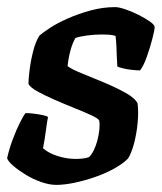

<svg xmlns="http://www.w3.org/2000/svg" viewBox="-24 -520 455 540"><path d="M134 0Q115 0 92 -8Q69 -16 48.5 -28.5Q28 -41 13.5 -53.5Q-1 -66 -4 -75Q2 -102 12 -128.5Q22 -155 32 -175Q42 -195 48 -202Q56 -202 69.5 -200.5Q83 -199 95 -196.5Q107 -194 111 -191Q108 -176 105 -152.5Q102 -129 97 -103Q113 -89 138.5 -81Q164 -73 189 -73Q197 -73 207.5 -74Q218 -75 226 -78Q233 -84 239.5 -97Q246 -110 250 -125.5Q254 -141 255.5 -156Q257 -171 255 -181Q252 -187 232.5 -196Q213 -205 185.5 -216Q158 -227 130.5 -239Q103 -251 82 -262.5Q61 -274 56 -284Q56 -296 59 -321.5Q62 -347 69 -375Q76 -403 87 -420Q96 -428 116.5 -441.5Q137 -455 166.5 -468Q196 -481 230.5 -490.5Q265 -500 300 -500Q310 -500 328 -494Q346 -488 365 -478.5Q384 -469 397.5 -459.5Q411 -450 411 -444Q411 -436 404.5 -411Q398 -386 389 -360.5Q380 -335 370 -322Q361 -322 347 -323.5Q333 -325 321 -328Q309 -331 306 -333Q305 -347 304.5 -360.5Q304 -374 303.5 -388Q303 -402 301 -419Q292 -422 281 -422.5Q270 -423 262 -423Q241 -423 219.5 -420Q198 -417 188 -413Q180 -399 174.5 -379.5Q169 -360 166 -334Q178 -325 206.5 -313.5Q235 -302 268.5 -288Q302 -274 329 -259Q356 -244 363 -229Q366 -204 363 -173.5Q360 -143 353 -116.5Q346 -90 336 -74Q321 -59 296.5 -45.5Q272 -32 243 -22Q214 -12 185.5 -6Q157 0 134 0Z"/></svg>

Font: Texturina 12pt
Style: Bold Italic
Weight: 700
Italic angle: -11°
Designer: Guillermo Torres Carreño
Foundry: Omnibus-Type
Version: Version 1.002